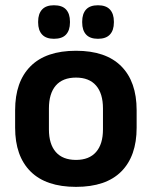

<svg xmlns="http://www.w3.org/2000/svg" viewBox="-20 -697 577 730"><path d="M269 13.5Q155 13.5 96.2 -45Q37.5 -103.5 37.5 -211.5V-278Q37.5 -386.5 96.2 -445.2Q155 -504 269 -504Q382.5 -504 441 -445.2Q499.5 -386.5 499.5 -278V-211.5Q499.5 -103.5 441.2 -45Q383 13.5 269 13.5ZM269 -89Q319 -89 345.2 -119Q371.5 -149 371.5 -205V-284.5Q371.5 -341.5 345.2 -371.8Q319 -402 269 -402Q218.5 -402 192.2 -371.8Q166 -341.5 166 -284.5V-205Q166 -149 192.2 -119Q218.5 -89 269 -89ZM185 -549.5Q155 -549.5 140 -565.8Q125 -582 125 -611.5V-615Q125 -644.5 140 -660.8Q155 -677 185 -677Q216.5 -677 231.2 -660.8Q246 -644.5 246 -615V-611.5Q246 -582 231.2 -565.8Q216.5 -549.5 185 -549.5ZM352.5 -549.5Q322 -549.5 307.2 -565.8Q292.5 -582 292.5 -611.5V-615Q292.5 -644.5 307.2 -660.8Q322 -677 352.5 -677Q383 -677 398 -660.8Q413 -644.5 413 -615V-611.5Q413 -582 398 -565.8Q383 -549.5 352.5 -549.5Z"/></svg>

Font: Anek Telugu Medium SemiBold
Style: Regular
Weight: 600
Version: Version 1.003